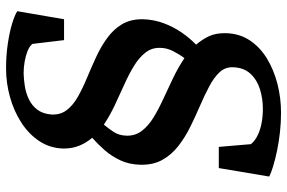

<svg xmlns="http://www.w3.org/2000/svg" viewBox="-177 -680 948 634"><g transform="rotate(-90 297.0 -363.0)"><path d="M504.5 -91.5Q503.5 -47 481.2 -13Q459 21 421.5 44Q384 67 337.5 79Q291 91 241 91Q210 91 178 87.5Q146 84 117.2 78Q88.5 72 66 65.2Q43.5 58.5 31 52L59 -114.5H129L138 -8.5Q149.5 5.5 168 14.2Q186.5 23 208.8 27Q231 31 255 31Q288 31 319 21.5Q350 12 370.5 -10Q391 -32 392 -68.5Q392.5 -94 375 -112.5Q357.5 -131 328.5 -146.2Q299.5 -161.5 264.8 -176.5Q230 -191.5 195.5 -208.5Q161 -225.5 132 -248Q103 -270.5 86 -301Q69 -331.5 70 -373.5Q71 -410.5 84.5 -439.5Q98 -468.5 118.2 -491.5Q138.5 -514.5 159 -532.5Q142.5 -552 133 -575Q123.5 -598 123.5 -627Q124.5 -671.5 147.8 -706.8Q171 -742 209.5 -766.8Q248 -791.5 294.2 -804.2Q340.5 -817 388 -817Q431.5 -817 469.8 -811.2Q508 -805.5 536 -797Q564 -788.5 577 -780L550.5 -625.5H481.5L469 -730Q461.5 -739.5 446 -745.8Q430.5 -752 411.2 -755.5Q392 -759 371.5 -759Q352 -758.5 329.5 -755Q307 -751.5 286.5 -741.8Q266 -732 252.2 -714.2Q238.5 -696.5 236 -668.5Q234 -638.5 250 -617.2Q266 -596 294.2 -580Q322.5 -564 356.8 -549.8Q391 -535.5 425.2 -519.8Q459.5 -504 488.2 -483.2Q517 -462.5 534 -434Q551 -405.5 550.5 -365Q549.5 -329 537.2 -296.2Q525 -263.5 506 -236.2Q487 -209 466.5 -189.5Q484.5 -168.5 494.8 -146Q505 -123.5 504.5 -91.5ZM456 -309Q456.5 -336.5 440 -357.2Q423.5 -378 396 -394.8Q368.5 -411.5 335 -426.5Q301.5 -441.5 267 -457.8Q232.5 -474 202.5 -494Q190.5 -480 178.5 -462Q166.5 -444 166 -418.5Q165.5 -390 182 -368.5Q198.5 -347 226.2 -330Q254 -313 288 -297.5Q322 -282 356.8 -265.2Q391.5 -248.5 422 -228Q434.5 -244.5 445.2 -265.5Q456 -286.5 456 -309Z"/></g></svg>

Font: Merriweather SemiBold
Style: Italic
Weight: 600
Italic angle: -7.8°
Version: Version 2.101